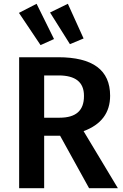

<svg xmlns="http://www.w3.org/2000/svg" viewBox="-20 -993 651 1013"><path d="M602 0H450L297 -277H213V0H81V-691H287Q561 -691 561 -488Q561 -353 421 -301ZM295 -372Q423 -372 423 -485V-488Q423 -595 289 -595H213V-372ZM194 -755 80 -925 173 -973 265 -787ZM349 -760 244 -927 338 -973 421 -790Z"/></svg>

Font: Trujillo Medium
Style: Regular
Weight: 500
Designer: Fira Sans original fonts by bBox Type GmbH, Carrois Corporate GbR, & Edenspiekermann AG / Changes by Cristiano Sobral
Foundry: Fira Sans original fonts by bBox Type GmbH, Carrois Corporate GbR, & Edenspiekermann AG / Changes by Cristiano Sobral
Version: Version 4.301;October 17, 2021;FontCreator 14.0.0.2814 64-bi